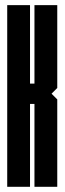

<svg xmlns="http://www.w3.org/2000/svg" viewBox="-20 -720 249 740"><path d="M7.8 -700.2H95.7V-397.9H112.8V-700.2H200.7V-380.9L178.7 -358.9L200.7 -336.9V0H112.8V-319.3H95.7V0H7.8Z"/></svg>

Font: Silence
Style: Regular
Weight: 400
Designer: Lilo Joris
Foundry: Lilo Joris
Version: Version 1.035;Fontself Maker 3.5.7